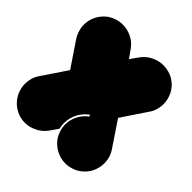

<svg xmlns="http://www.w3.org/2000/svg" viewBox="-236 -1115 1269 1269"><g transform="rotate(45 398.5 -480.0)"><path d="M752 -204.1Q752 -161.1 732.4 -121.1Q712.9 -82 674.8 -54.7Q651.4 -38.1 624 -30.3Q596.7 -21.5 570.3 -21.5Q526.4 -21.5 486.3 -42Q447.3 -61.5 419.9 -98.6Q403.3 -123 395.5 -149.4Q386.7 -176.8 386.7 -204.1Q386.7 -247.1 407.2 -287.1Q426.8 -327.1 463.9 -353.5Q461.9 -357.4 457 -364.3Q456.1 -364.3 455.1 -363.3Q455.1 -362.3 454.1 -362.3Q416 -333 395.5 -292Q375 -250 375 -205.1Q375 -192.4 377 -180.7Q377.9 -168.9 380.9 -157.2Q367.2 -137.7 340.8 -99.6Q314.5 -62.5 273.4 -43Q233.4 -22.5 191.4 -22.5Q164.1 -22.5 136.7 -30.3Q110.4 -39.1 85.9 -55.7Q48.8 -83 28.3 -123Q8.8 -163.1 8.8 -206.1Q8.8 -232.4 16.6 -259.8Q24.4 -287.1 42 -310.5Q80.1 -367.2 156.2 -480.5Q117.2 -538.1 41 -651.4Q24.4 -675.8 16.6 -703.1Q7.8 -729.5 7.8 -756.8Q7.8 -800.8 27.3 -839.8Q47.9 -879.9 85 -907.2Q109.4 -922.9 135.7 -931.6Q163.1 -939.5 190.4 -939.5Q233.4 -939.5 273.4 -919.9Q313.5 -900.4 339.8 -863.3Q353.5 -843.8 379.9 -806.6Q393.6 -825.2 419.9 -863.3Q447.3 -900.4 487.3 -919.9Q527.3 -939.5 570.3 -939.5Q596.7 -939.5 624 -931.6Q651.4 -923.8 674.8 -907.2Q712.9 -880.9 732.4 -840.8Q752 -800.8 752 -757.8Q752 -730.5 744.1 -704.1Q736.3 -676.8 718.8 -653.3Q680.7 -595.7 603.5 -481.4Q642.6 -424.8 718.8 -309.6Q735.4 -286.1 744.1 -258.8Q752 -232.4 752 -204.1Z"/></g></svg>

Font: Superfatty
Style: Fat
Weight: 400
Version: Version 1.0